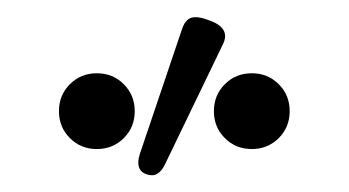

<svg xmlns="http://www.w3.org/2000/svg" viewBox="-20 -759 414 228"><path d="M176 -564Q168 -547 154 -552Q140 -557 146 -576L196 -724Q200 -736 207.5 -738Q215 -740 228 -735Q254 -726 245 -707ZM95 -582Q76 -582 63 -595Q50 -608 50 -627Q50 -646 63 -659Q76 -672 95 -672Q114 -672 127 -659Q140 -646 140 -627Q140 -608 127 -595Q114 -582 95 -582ZM279 -582Q260 -582 247 -595Q234 -608 234 -627Q234 -646 247 -659Q260 -672 279 -672Q298 -672 311 -659Q324 -646 324 -627Q324 -608 311 -595Q298 -582 279 -582Z"/></svg>

Font: Zen Maru Gothic Light
Style: Regular
Weight: 300
Designer: Yoshimichi Ohira
Foundry: Positype
Version: Version 1.001